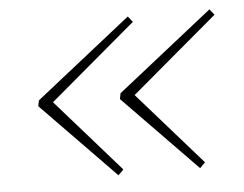

<svg xmlns="http://www.w3.org/2000/svg" viewBox="-38 -507 635 499"><g transform="rotate(-5 279.0 -257.5)"><path d="M252 -53 60 -250 63 -265 312 -462 324 -447 99 -257 266 -67ZM465 -53 273 -250 276 -265 525 -462 537 -447 312 -257 479 -67Z"/></g></svg>

Font: Source Serif 4 SmText ExtraLight
Style: Italic
Weight: 200
Italic angle: -12°
Designer: Frank Grießhammer
Foundry: Adobe
Version: Version 4.005;hotconv 1.1.0;makeotfexe 2.6.0